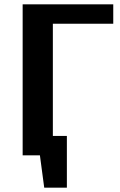

<svg xmlns="http://www.w3.org/2000/svg" viewBox="-20 -720 555 890"><path d="M505 -610H225V-90H290V150H185L165 0H85V-700H505Z"/></svg>

Font: Scada
Style: Bold
Weight: 700
Designer: Jovanny Lemonad
Foundry: Jovanny Lemonad
Version: Version 4.100;PS 004.100;hotconv 1.0.88;makeotf.lib2.5.64775